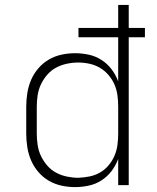

<svg xmlns="http://www.w3.org/2000/svg" viewBox="-20 -755 640 783"><path d="M286 8Q258 8 230.5 2Q203 -4 179 -18Q155 -32 136.5 -53.5Q118 -75 107 -100.5Q96 -126 91.5 -154Q87 -182 87 -210V-320Q87 -348 91.5 -376Q96 -404 107 -429.5Q118 -455 136.5 -476.5Q155 -498 179 -512Q203 -526 230.5 -532Q258 -538 286 -538Q314 -538 342 -532Q370 -526 394 -510.5Q418 -495 435 -472.5Q452 -450 462 -423V-603H300V-641H462V-735H505V-641H571V-603H505V0H462V-107Q452 -80 435 -57.5Q418 -35 394 -19.5Q370 -4 342 2Q314 8 286 8ZM299 -30Q299 -30 299.5 -30Q300 -30 300 -30Q323 -31 345.5 -35.5Q368 -40 388 -51.5Q408 -63 423 -81Q438 -99 447 -120Q456 -141 459 -164Q462 -187 462 -210V-320Q462 -343 459 -366Q456 -389 447 -410Q438 -431 422.5 -449Q407 -467 387.5 -478.5Q368 -490 345 -495Q322 -500 299 -500Q276 -500 252.5 -495Q229 -490 208.5 -479Q188 -468 172.5 -450Q157 -432 147 -411Q137 -390 133.5 -366.5Q130 -343 130 -320V-210Q130 -187 133.5 -163.5Q137 -140 147 -119Q157 -98 172.5 -80Q188 -62 208.5 -51Q229 -40 252.5 -35Q276 -30 299 -30Z"/></svg>

Font: Iosevka Curly XLtEx
Style: Regular
Weight: 200
Width: 7
Monospace: yes
Designer: Belleve Invis
Foundry: Belleve Invis
Version: Version 11.1.0; ttfautohint (v1.8.3)